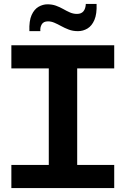

<svg xmlns="http://www.w3.org/2000/svg" viewBox="-20 -960 642 980"><path d="M229 -102V-627H374V-102ZM38 0V-118H563V0ZM38 -611V-729H563V-611ZM378 -801Q352 -801 331 -809Q310 -817 292 -827Q274 -837 257.5 -844Q241 -851 225 -851Q202 -851 193 -835.5Q184 -820 186 -801H130Q128 -854 141.5 -883.5Q155 -913 177 -925.5Q199 -938 222 -938Q246 -938 265.5 -931Q285 -924 302.5 -914Q320 -904 337 -896.5Q354 -889 373 -889Q395 -889 406 -902.5Q417 -916 418 -940H473Q475 -889 462 -858.5Q449 -828 426.5 -814.5Q404 -801 378 -801Z"/></svg>

Font: Hubot Sans SemiBold
Style: Regular
Weight: 600
Designer: Deni Anggara
Foundry: GitHub, Inc., Subsidiary of Microsoft Corporation
Version: Version 2.000